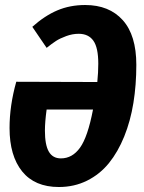

<svg xmlns="http://www.w3.org/2000/svg" viewBox="-20 -730 573 766"><path d="M319.8 -710Q415.5 -710 469.7 -649.7Q523.9 -589.4 523.9 -471.2Q523.9 -391.1 512.2 -319.1Q500.5 -247.1 475.6 -185.5Q450.7 -124 414.6 -79.3Q378.4 -34.7 327.4 -9.3Q276.4 16.1 214.8 16.1Q118.7 16.1 68.4 -46.1Q18.1 -108.4 18.1 -219.2Q18.1 -308.6 44.9 -403.8L368.2 -402.8Q372.1 -441.4 372.1 -476.1Q372.1 -540 352.5 -567.6Q333 -595.2 293.9 -595.2Q269 -595.2 243.9 -585.9Q218.8 -576.7 203.1 -566.4Q187.5 -556.2 166 -539.1L108.9 -623Q158.7 -667.5 209 -688.7Q259.3 -710 319.8 -710ZM223.1 -98.1Q268.6 -98.1 299.3 -140.9Q330.1 -183.6 351.1 -293H166Q159.2 -242.7 159.2 -209Q159.2 -151.9 174.8 -125Q190.4 -98.1 223.1 -98.1Z"/></svg>

Font: Fira Sans Compressed
Style: Bold Italic
Weight: 700
Width: 3
Italic angle: -8°
Designer: Carrois Corporate & Edenspiekermann AG
Foundry: Carrois Corporate GbR & Edenspiekermann AG
Version: Version 4.203;PS 004.203;hotconv 1.0.88;makeotf.lib2.5.64775